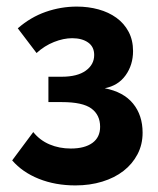

<svg xmlns="http://www.w3.org/2000/svg" viewBox="-20 -553 480 583"><path d="M34 -467Q73 -501 119 -517Q165 -533 213 -533Q248 -533 279 -524.5Q310 -516 333.5 -499Q357 -482 370.5 -456.5Q384 -431 384 -398Q384 -356 361.5 -324.5Q339 -293 298 -285Q355 -274 384 -238.5Q413 -203 413 -150Q413 -114 397.5 -84.5Q382 -55 355 -34Q328 -13 290.5 -1.5Q253 10 209 10Q148 10 98 -10Q48 -30 17 -66L81 -152Q101 -127 130.5 -114.5Q160 -102 195 -102Q237 -102 260.5 -119Q284 -136 284 -168Q284 -204 257.5 -223.5Q231 -243 168 -243H127V-320H167Q215 -320 240.5 -338.5Q266 -357 266 -386Q266 -411 247.5 -424Q229 -437 199 -437Q173 -437 144 -425.5Q115 -414 91 -392Z"/></svg>

Font: Oxford Sans
Style: Bold
Weight: 700
Designer: Matt McInerney, Pablo Impallari, Rodrigo Fuenzalida
Foundry: Matt McInerney, Pablo Impallari, Rodrigo Fuenzalida
Version: Version 3.000g; ttfautohint (v1.5) -l 8 -r 28 -G 28 -x 14 -D